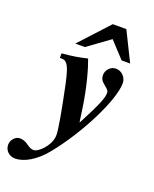

<svg xmlns="http://www.w3.org/2000/svg" viewBox="-256 -781 863 1076"><g transform="rotate(20 175.0 -242.5)"><path d="M12 -411C37 -411 41 -410 52 -399C68 -383 79 -345 92 -286C126 -124 142 -29 142 2C142 25 134 49 117 73C96 103 67 125 50 125C14 125 3 89 -44 89C-70 89 -94 116 -94 145C-94 179 -67 205 -32 205C23 205 88 166 143 99C273 -60 392 -297 392 -398C392 -432 363 -462 330 -462C293 -462 272 -430 272 -405C272 -380 281 -369 303 -351C321 -336 328 -330 328 -317C328 -286 311 -244 241 -110H239L228 -188C210 -313 180 -415 162 -462C114 -450 77 -444 12 -438ZM342 -516H393L307 -690H226L66 -516H123L254 -611Z"/></g></svg>

Font: STIXGeneral
Style: Bold Italic
Weight: 700
Italic angle: -16.33°
Designer: MicroPress Inc., with final additions and corrections provided by Coen Hoffman, Elsevier (retired)
Version: Version 1.1.0